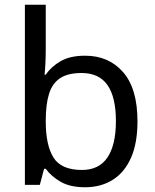

<svg xmlns="http://www.w3.org/2000/svg" viewBox="-20 -780 655 810"><path d="M173 -575Q173 -541 171.5 -511.5Q170 -482 168 -465H173Q196 -499 236 -522Q276 -545 339 -545Q439 -545 499.5 -475.5Q560 -406 560 -268Q560 -176 532.5 -114Q505 -52 455 -21Q405 10 339 10Q276 10 236 -13Q196 -36 173 -68H166L148 0H85V-760H173ZM324 -472Q267 -472 234 -450.5Q201 -429 187 -384.5Q173 -340 173 -271V-267Q173 -168 205.5 -115.5Q238 -63 326 -63Q398 -63 433.5 -116Q469 -169 469 -269Q469 -370 433.5 -421Q398 -472 324 -472Z"/></svg>

Font: lkorean25
Style: Book
Weight: 400
Designer: Jelle Bosma - Monotype Design Team
Foundry: Monotype Imaging Inc.
Version: Version 2.003